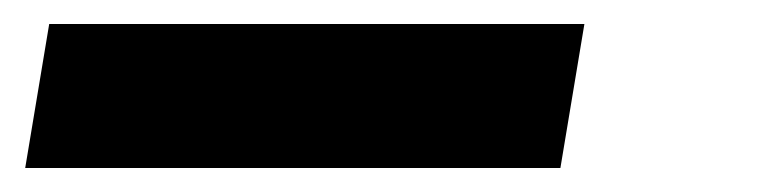

<svg xmlns="http://www.w3.org/2000/svg" viewBox="-20 -20 640 160"><path d="M1 120 21 0H467L447 120Z"/></svg>

Font: Iosevka Curly Heavy Extended
Style: Italic
Weight: 900
Width: 7
Italic angle: -9°
Monospace: yes
Designer: Belleve Invis
Foundry: Belleve Invis
Version: Version 11.1.0; ttfautohint (v1.8.3)